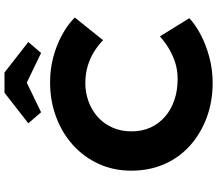

<svg xmlns="http://www.w3.org/2000/svg" viewBox="-76 -881 967 855"><g transform="rotate(-90 407.5 -453.5)"><path d="M466 10Q383 10 311.5 -16.5Q240 -43 186.5 -91Q133 -139 104 -205.5Q75 -272 75 -353Q75 -432 105.5 -498Q136 -564 189 -612Q242 -660 314 -687Q386 -714 469 -714Q526 -714 579.5 -700Q633 -686 679 -661Q725 -636 757 -604L656 -478Q632 -501 604 -518.5Q576 -536 541 -546.5Q506 -557 464 -557Q423 -557 384 -543Q345 -529 315 -502.5Q285 -476 267.5 -437.5Q250 -399 250 -351Q250 -303 268 -265Q286 -227 317.5 -200.5Q349 -174 391 -160Q433 -146 482 -146Q525 -146 560 -158Q595 -170 623 -187.5Q651 -205 673 -225L754 -94Q727 -68 682 -44Q637 -20 581 -5Q525 10 466 10ZM335 -754 286 -811 422 -917H512L648 -811L599 -754L452 -825H482Z"/></g></svg>

Font: Lexend Exa
Style: Bold
Weight: 700
Designer: Bonnie Shaver-Troup, Thomas Jockin
Foundry: Lexend
Version: Version 1.007